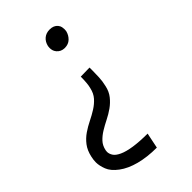

<svg xmlns="http://www.w3.org/2000/svg" viewBox="-243 -570 853 853"><g transform="rotate(-45 183.0 -144.0)"><path d="M252 -253Q252 -243 252 -233Q252 -217 251 -193Q250 -169 244 -144Q238 -116 222 -96Q206 -76 185.5 -61.5Q165 -47 142 -35.5Q119 -24 98.5 -11.5Q78 1 63 17Q48 33 43 57Q42 62 42 67Q42 79 50 92Q58 105 80.5 115.5Q103 126 140 131.5Q177 137 227 137L212 210Q152 210 104.5 197.5Q57 185 25.5 161.5Q-6 138 -16 112Q-26 86 -26 65Q-26 49 -22 32Q-15 0 1.5 -21.5Q18 -43 40 -58Q62 -73 85.5 -84.5Q109 -96 130.5 -109.5Q152 -123 168 -141Q184 -159 190 -187Q193 -198 194.5 -215.5Q196 -233 196 -252ZM246 -498Q259 -498 268.5 -494Q278 -490 284.5 -482Q291 -474 292.5 -466Q294 -458 294 -452Q294 -447 293 -440Q288 -420 273.5 -406Q259 -392 236 -392Q224 -392 214.5 -396.5Q205 -401 198.5 -409Q192 -417 190 -425Q188 -433 188 -440Q188 -445 189 -451Q194 -473 209 -485.5Q224 -498 246 -498Z"/></g></svg>

Font: Isabella Sans
Style: Italic
Weight: 400
Italic angle: -12°
Designer: Christian Thalmann (Catharsis Fonts), Cristiano Sobral
Foundry: The Isabella Sans Project Authors
Version: Version 2.026; ttfautohint (v1.8.4.7-5d5b-dirty)